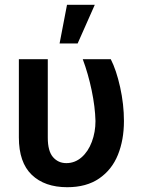

<svg xmlns="http://www.w3.org/2000/svg" viewBox="-20 -780 602 810"><path d="M181.6 -530.3V-199.2Q181.6 -142.6 203.6 -117.2Q225.6 -91.8 259.8 -91.8Q295.9 -91.8 324 -116.2Q352.1 -140.6 367.4 -181.6Q382.8 -222.7 382.8 -269.5Q381.3 -329.1 366.7 -398.9Q352.1 -468.8 329.1 -530.3H447.3Q470.7 -484.9 486.8 -412.4Q502.9 -339.8 502.9 -269.5Q502.9 -189.9 477.5 -127Q452.1 -64 398.4 -27.1Q344.7 9.8 263.7 9.8Q168.5 9.8 114 -42.5Q59.6 -94.7 59.6 -200.2V-530.3ZM262.7 -759.8H379.9L307.6 -596.7H231.4Z"/></svg>

Font: Pretendard SemiBold
Style: Regular
Weight: 600
Designer: Base glyphs from Inter by Rasmus Andersson; Hangeul glyphs from Noto Sans CJK(Source Han Sans) by Jang Soo-young and Kan
Foundry: Kil Hyung-jin
Version: Version 1.309